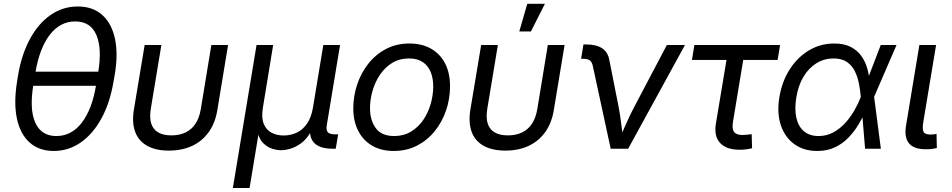

<svg xmlns="http://www.w3.org/2000/svg" viewBox="-20 -773 4946 998"><path d="M259.8 11.7Q183.1 11.7 134 -32.2Q85 -76.2 67.9 -156.5Q50.8 -236.8 68.4 -347.2L73.7 -380.4Q91.8 -489.3 135.3 -569.8Q178.7 -650.4 242.4 -694.8Q306.2 -739.3 384.3 -739.3Q462.4 -739.3 511.7 -695.1Q561 -650.9 577.9 -570.3Q594.7 -489.7 575.7 -380.4L569.8 -347.2Q550.8 -235.8 506.1 -155.3Q461.4 -74.7 398.2 -31.5Q335 11.7 259.8 11.7ZM272.9 -65.9Q352.1 -65.9 405.5 -135.7Q459 -205.6 479.5 -331.5L490.2 -396Q511.2 -522 480.7 -591.8Q450.2 -661.6 371.1 -661.6Q292 -661.6 238.5 -591.8Q185.1 -522 164.1 -396L153.3 -331.5Q132.3 -204.1 163.6 -135Q194.8 -65.9 272.9 -65.9ZM128.4 -327.1 140.6 -400.4H517.6L505.4 -327.1Z M857.9 9.8Q790 9.8 745.4 -14.9Q700.7 -39.6 682.9 -86.9Q665 -134.3 675.8 -202.1L731.9 -539.1H818.8L763.7 -206.5Q756.3 -160.2 766.4 -129.9Q776.4 -99.6 802.7 -84.5Q829.1 -69.3 871.1 -69.3Q913.1 -69.3 944.6 -84.5Q976.1 -99.6 996.1 -129.9Q1016.1 -160.2 1023.9 -206.5L1078.6 -539.1H1165.5L1109.9 -202.1Q1099.1 -134.8 1065.7 -87.4Q1032.2 -40 979.5 -15.1Q926.8 9.8 857.9 9.8Z M1190.4 204.1 1313.5 -539.1H1399.9L1346.7 -214.8Q1337.9 -163.1 1350.3 -130.9Q1362.8 -98.6 1390.4 -83.7Q1418 -68.8 1454.6 -68.8Q1492.2 -68.8 1523.7 -84.2Q1555.2 -99.6 1576.9 -131.8Q1598.6 -164.1 1606.9 -214.8L1660.6 -539.1H1747.6L1678.7 -123Q1674.3 -96.2 1684.1 -85.4Q1693.8 -74.7 1723.6 -74.7H1737.8L1725.1 0H1708.5Q1641.1 0 1612.3 -31Q1583.5 -62 1593.8 -122.1L1602.1 -171.4H1622.1Q1613.3 -117.2 1592.3 -82.3Q1571.3 -47.4 1544.2 -27.8Q1517.1 -8.3 1490 -0.2Q1462.9 7.8 1440.9 7.8Q1418.9 7.8 1394.3 -0.2Q1369.6 -8.3 1349.4 -27.8Q1329.1 -47.4 1320.1 -82.3Q1311 -117.2 1319.8 -171.4H1339.4L1277.3 204.1Z M2026.9 11.7Q1961.4 11.7 1914.3 -15.9Q1867.2 -43.5 1841.8 -93.3Q1816.4 -143.1 1816.4 -209.5Q1816.4 -273.9 1836.7 -334.2Q1856.9 -394.5 1895 -442.6Q1933.1 -490.7 1987.1 -518.8Q2041 -546.9 2108.4 -546.9Q2173.8 -546.9 2221.2 -519.5Q2268.6 -492.2 2293.9 -442.4Q2319.3 -392.6 2319.3 -325.2Q2319.3 -259.8 2298.8 -199.5Q2278.3 -139.2 2240 -91.6Q2201.7 -43.9 2147.7 -16.1Q2093.8 11.7 2026.9 11.7ZM2028.8 -65.9Q2078.6 -65.9 2116.7 -89.1Q2154.8 -112.3 2180.4 -150.1Q2206.1 -188 2219 -233.6Q2231.9 -279.3 2231.9 -323.7Q2231.9 -365.7 2218.8 -398.4Q2205.6 -431.2 2177.7 -450.2Q2149.9 -469.2 2106 -469.2Q2056.6 -469.2 2019 -446.3Q1981.4 -423.3 1955.6 -385.3Q1929.7 -347.2 1916.5 -301.3Q1903.3 -255.4 1903.3 -210Q1903.3 -147.9 1933.3 -106.9Q1963.4 -65.9 2028.8 -65.9Z M2606.9 9.8Q2539.1 9.8 2494.4 -14.9Q2449.7 -39.6 2431.9 -86.9Q2414.1 -134.3 2424.8 -202.1L2481 -539.1H2567.9L2512.7 -206.5Q2505.4 -160.2 2515.4 -129.9Q2525.4 -99.6 2551.8 -84.5Q2578.1 -69.3 2620.1 -69.3Q2662.1 -69.3 2693.6 -84.5Q2725.1 -99.6 2745.1 -129.9Q2765.1 -160.2 2772.9 -206.5L2827.6 -539.1H2914.6L2858.9 -202.1Q2848.1 -134.8 2814.7 -87.4Q2781.2 -40 2728.5 -15.1Q2675.8 9.8 2606.9 9.8ZM2679.2 -609.4 2720.7 -753.4H2812.5L2739.7 -609.4Z M3154.3 0 3061.5 -429.7Q3057.1 -450.2 3046.4 -458.7Q3035.6 -467.3 3012.7 -467.3H3000.5L3012.7 -542H3027.3Q3079.1 -542 3109.1 -522.5Q3139.2 -502.9 3147 -462.4L3194.8 -221.2Q3204.1 -173.8 3209.5 -126.5Q3214.8 -79.1 3220.7 -35.2H3191.4Q3212.9 -79.6 3233.2 -126.7Q3253.4 -173.8 3278.8 -221.2L3446.3 -539.1H3540.5L3245.1 0Z M3824.7 5.4Q3755.9 5.4 3723.1 -29.8Q3690.4 -64.9 3701.2 -130.9L3756.3 -461.4H3576.7L3589.4 -539.1H4034.7L4022 -461.4H3843.3L3789.6 -137.7Q3784.2 -103.5 3795.4 -87.4Q3806.6 -71.3 3840.8 -71.3Q3850.1 -71.3 3863 -72.8Q3876 -74.2 3887.2 -75.7L3889.2 -2.4Q3875.5 1 3858.9 3.2Q3842.3 5.4 3824.7 5.4Z M4228 11.7Q4157.2 11.7 4108.2 -24.2Q4059.1 -60.1 4038.3 -123.3Q4017.6 -186.5 4031.2 -268.1Q4044.9 -350.6 4085.4 -413.3Q4126 -476.1 4185.5 -511.5Q4245.1 -546.9 4316.4 -546.9Q4368.2 -546.9 4402.6 -528.8Q4437 -510.7 4457.8 -481.2Q4478.5 -451.7 4488 -417Q4497.6 -382.3 4500 -349.1H4531.2L4523.4 -271L4558.6 0H4476.6L4454.1 -271Q4451.7 -302.2 4445.1 -336.7Q4438.5 -371.1 4424.1 -401.4Q4409.7 -431.6 4382.8 -450.4Q4356 -469.2 4312.5 -469.2Q4264.2 -469.2 4224.1 -444.6Q4184.1 -419.9 4156.5 -374.3Q4128.9 -328.6 4119.1 -266.1Q4109.4 -205.6 4119.4 -160.6Q4129.4 -115.7 4158.7 -90.8Q4188 -65.9 4234.9 -65.9Q4277.3 -65.9 4312.5 -85.4Q4347.7 -105 4375 -135.5Q4402.3 -166 4422.1 -201.2Q4441.9 -236.3 4454.1 -268.1L4558.1 -539.1H4640.1L4522.9 -268.1L4505.4 -191.9H4477.5Q4462.4 -159.2 4440.9 -123.5Q4419.4 -87.9 4389.6 -57.1Q4359.9 -26.4 4320.1 -7.3Q4280.3 11.7 4228 11.7Z M4793.5 2.9Q4730 2.9 4704.6 -28.3Q4679.2 -59.6 4689.5 -120.1L4758.8 -539.1H4845.7L4779.3 -139.2Q4773.4 -103 4780.3 -88.4Q4787.1 -73.7 4815.9 -73.7Q4827.6 -73.7 4835 -74.7Q4842.3 -75.7 4848.1 -77.1L4849.6 -3.4Q4839.8 -1 4825 1Q4810.1 2.9 4793.5 2.9Z"/></svg>

Font: Inter 18pt
Style: Italic
Weight: 400
Italic angle: -9.3988°
Designer: Rasmus Andersson
Foundry: rsms
Version: Version 4.001;git-66647c0bb